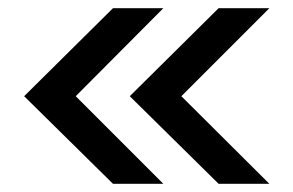

<svg xmlns="http://www.w3.org/2000/svg" viewBox="-20 -548 716 469"><path d="M638 -99 423 -313 638 -528H514L297 -313L514 -99ZM379 -99 165 -313 379 -528H256L39 -313L256 -99Z"/></svg>

Font: Be Vietnam Pro Medium
Style: Regular
Weight: 500
Designer: Lam Bao, Tony Le, Vietanh Nguyen
Foundry: Yellow Type Foundry
Version: Version 1.002